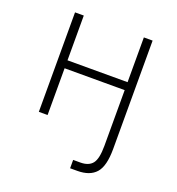

<svg xmlns="http://www.w3.org/2000/svg" viewBox="-128 -604 836 907"><g transform="rotate(20 290.0 -150.0)"><path d="M325 158H361Q403 158 422 134Q441 110 441 45V-235H139V0H95V-500H139V-275H441V-500H485V45Q485 131 454.5 165.5Q424 200 361 200H325Z"/></g></svg>

Font: Retni Sans Light
Style: Regular
Weight: 300
Designer: Vitaly Kuzmin
Foundry: ParaType Ltd.
Version: Version 1.00;March 2, 2019;FontCreator 11.5.0.2425 64-bit; t